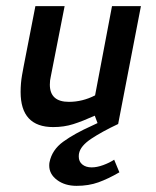

<svg xmlns="http://www.w3.org/2000/svg" viewBox="-20 -404 508 624"><path d="M351 115 368 156Q332 177 300 188.5Q268 200 229 200Q191 200 165.5 181Q140 162 140 134Q140 127 141 123Q149 83 185.5 56.5Q222 30 278 5L297 -4L288 -28Q248 -10 218 -0.5Q188 9 153 9Q47 9 47 -105Q47 -133 51.5 -159Q56 -185 57 -189L95 -384H190L145 -155Q142 -143 142 -129Q142 -73 204 -73Q248 -73 289 -94L344 -384H438L364 -1Q311 24 276.5 47Q242 70 237 94Q236 98 236 105Q236 121 247.5 130.5Q259 140 278 140Q295 140 315.5 132.5Q336 125 351 115Z"/></svg>

Font: Cambay Devanagari
Style: Bold Italic
Weight: 700
Designer: Pooja Saxena
Foundry: Pooja Saxena
Version: Version 1.005;PS 001.005;hotconv 1.0.70;makeotf.lib2.5.58329